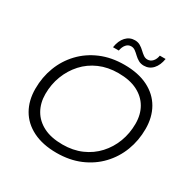

<svg xmlns="http://www.w3.org/2000/svg" viewBox="-192 -1055 1223 1239"><g transform="rotate(30 419.5 -435.5)"><path d="M388 6Q285 6 212 -30.5Q139 -67 101.5 -132.5Q64 -198 64 -285Q64 -371 93 -447Q122 -523 177.5 -581.5Q233 -640 311 -673Q389 -706 486 -706Q590 -706 662.5 -669.5Q735 -633 772.5 -567.5Q810 -502 810 -415Q810 -329 781 -253Q752 -177 696.5 -118.5Q641 -60 563 -27Q485 6 388 6ZM395 -60Q473 -60 536 -87.5Q599 -115 644 -164Q689 -213 713 -276.5Q737 -340 737 -412Q737 -480 707.5 -531Q678 -582 621 -611Q564 -640 479 -640Q401 -640 338 -612.5Q275 -585 230.5 -536Q186 -487 161.5 -423.5Q137 -360 137 -288Q137 -221 166.5 -169.5Q196 -118 253 -89Q310 -60 395 -60ZM595 -763Q572 -763 554.5 -773Q537 -783 523 -796.5Q509 -810 495 -820.5Q481 -831 464 -831Q442 -831 427 -813.5Q412 -796 407 -767H364Q372 -819 399 -848Q426 -877 465 -877Q488 -877 505.5 -866.5Q523 -856 537 -842.5Q551 -829 565 -819Q579 -809 595 -809Q618 -809 633.5 -826.5Q649 -844 653 -871H696Q688 -821 661.5 -792Q635 -763 595 -763Z"/></g></svg>

Font: MOST Montserrat
Style: Italic
Weight: 400
Italic angle: -11.3°
Designer: Julieta Ulanovsky
Foundry: Julieta Ulanovsky
Version: Version 8.000;March 11, 2024;FontCreator 15.0.0.2926 64-bit